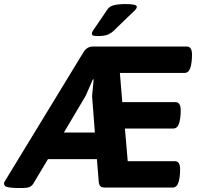

<svg xmlns="http://www.w3.org/2000/svg" viewBox="-55 -931 990 953"><path d="M872 -700Q898 -700 898 -660Q898 -621 890 -595Q882 -569 860 -569H540L552 -424H816Q842 -424 842 -384Q842 -345 834 -319Q826 -293 804 -293H565L579 -131H813Q839 -131 839 -91Q839 -52 831 -26Q823 0 801 0H467Q450 0 443 -7Q436 -14 435 -30L426 -141H183L110 -19Q103 -8 91.5 -3Q80 2 62 2H25Q7 2 -14 -1.5Q-35 -5 -35 -20Q-35 -27 -27 -38L360 -673Q377 -700 406 -700ZM410 -537H406L370 -455L262 -273H416L402 -454ZM566 -911Q624 -911 624 -898Q624 -893 621.5 -888.5Q619 -884 608 -873.5Q597 -863 573.5 -840.5Q550 -818 508 -777Q499 -768 482 -760Q465 -752 430 -752Q414 -752 407.5 -754.5Q401 -757 401 -765Q401 -771 408 -781.5Q415 -792 432 -816Q449 -840 478 -884Q488 -900 512 -905.5Q536 -911 566 -911Z"/></svg>

Font: Asap VF Beta
Style: Italic
Weight: 400
Italic angle: -6°
Designer: Pablo Cosgaya
Foundry: Pablo Cosgaya
Version: Version 1.007